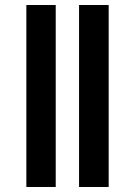

<svg xmlns="http://www.w3.org/2000/svg" viewBox="-20 -745 538 765"><path d="M202 0H85V-725H202ZM413 0H295V-725H413Z"/></svg>

Font: Libra Sans
Style: Bold Italic
Weight: 700
Italic angle: -12°
Foundry: Context Ltd
Version: Version 1.002